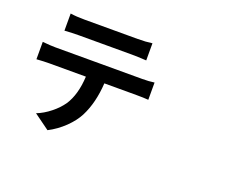

<svg xmlns="http://www.w3.org/2000/svg" viewBox="-119 -1007 1739 1327"><g transform="rotate(20 750.0 -343.0)"><path d="M322.3 63.5 208 -19.5Q258.8 -39.1 307.6 -78.1Q354.5 -115.2 384.8 -159.2Q438.5 -241.2 445.3 -375H176.8Q137.7 -375 83 -371.1V-499Q141.6 -493.2 176.8 -493.2H816.4Q866.2 -493.2 905.3 -499V-372.1Q869.1 -375 816.4 -375H581.1Q572.3 -229.5 518.6 -124Q492.2 -72.3 440.4 -21.5Q385.7 31.2 322.3 63.5ZM197.3 -623V-749Q241.2 -742.2 300.8 -742.2H693.4Q752 -742.2 798.8 -749V-623Q730.5 -627 693.4 -627H301.8Q255.9 -627 197.3 -623Z"/></g></svg>

Font: Bpmf GenYo Gothic B
Style: B
Weight: 700
Foundry: But Ko
Version: Version 1.320